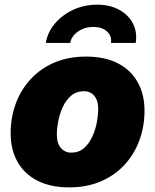

<svg xmlns="http://www.w3.org/2000/svg" viewBox="-20 -788 661 818"><path d="M274.9 10.3Q195.3 10.3 139.4 -18.3Q83.5 -46.9 54.4 -98.9Q25.4 -150.9 25.4 -220.7Q25.4 -287.6 47.1 -346.4Q68.8 -405.3 110.6 -450.7Q152.3 -496.1 211.9 -521.5Q271.5 -546.9 346.7 -546.9Q426.3 -546.9 481.7 -518.6Q537.1 -490.2 566.4 -438.2Q595.7 -386.2 595.7 -316.4Q595.7 -251 574.5 -191.9Q553.2 -132.8 512 -87.4Q470.7 -42 411.1 -15.9Q351.6 10.3 274.9 10.3ZM283.7 -137.7Q315.4 -137.7 337.4 -156.7Q359.4 -175.8 373 -205.3Q386.7 -234.9 392.6 -266.8Q398.4 -298.8 398.4 -323.7Q398.4 -349.1 390.6 -365.7Q382.8 -382.3 369.1 -390.9Q355.5 -399.4 337.9 -399.4Q305.7 -399.4 283.4 -380.6Q261.2 -361.8 247.8 -332.8Q234.4 -303.7 228.3 -272.2Q222.2 -240.7 222.2 -214.8Q222.2 -177.2 239.5 -157.5Q256.8 -137.7 283.7 -137.7ZM393.6 -768.1Q448.2 -768.1 487.8 -746.3Q527.3 -724.6 546.4 -687.7Q565.4 -650.9 558.1 -605H452.6Q457.5 -634.3 436 -653.8Q414.6 -673.3 377.9 -673.3Q340.8 -673.3 312.5 -653.8Q284.2 -634.3 279.3 -605H175.3Q182.6 -650.9 213.9 -687.7Q245.1 -724.6 292 -746.3Q338.9 -768.1 393.6 -768.1Z"/></svg>

Font: Inter 18pt Black
Style: Italic
Weight: 900
Italic angle: -9.3988°
Designer: Rasmus Andersson
Foundry: rsms
Version: Version 4.001;git-66647c0bb